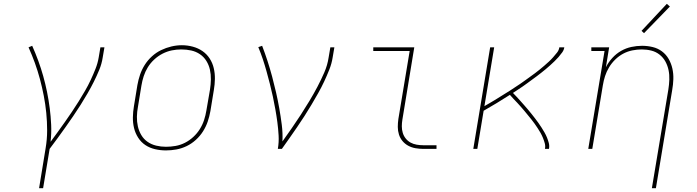

<svg xmlns="http://www.w3.org/2000/svg" viewBox="-20 -777 3640 1002"><path d="M184 205 218 -3Q226 -50 226 -96Q226 -142 221.5 -187.5Q217 -233 208.5 -277Q200 -321 188.5 -364Q177 -407 162 -448.5Q147 -490 129 -530L148 -538Q165 -500 179.5 -460.5Q194 -421 205.5 -380Q217 -339 225.5 -297Q234 -255 239.5 -212.5Q245 -170 247 -126Q249 -82 244 -37Q263 -63 282 -89Q301 -115 319.5 -141.5Q338 -168 356 -194.5Q374 -221 391 -248.5Q408 -276 424 -303.5Q440 -331 453.5 -360Q467 -389 478.5 -418Q490 -447 495 -477L504 -530H525L516 -477Q511 -444 498 -412.5Q485 -381 469.5 -350Q454 -319 436.5 -289Q419 -259 400.5 -229.5Q382 -200 362 -171Q342 -142 322 -113.5Q302 -85 281 -56.5Q260 -28 239 0L205 205Z M846 8Q817 8 789 1.5Q761 -5 738.5 -20Q716 -35 701 -58.5Q686 -82 679.5 -109Q673 -136 673.5 -165Q674 -194 679 -223L697 -333Q702 -361 711 -387.5Q720 -414 735.5 -438.5Q751 -463 773 -483Q795 -503 821 -515.5Q847 -528 874.5 -534.5Q902 -541 929 -541Q958 -541 986 -533.5Q1014 -526 1036.5 -510.5Q1059 -495 1074 -472Q1089 -449 1095.5 -421.5Q1102 -394 1101.5 -365Q1101 -336 1096 -307L1078 -197Q1073 -169 1064 -142.5Q1055 -116 1039.5 -91.5Q1024 -67 1002 -47Q980 -27 954 -14.5Q928 -2 900.5 3Q873 8 846 8ZM846 -11Q871 -11 896.5 -15.5Q922 -20 945.5 -32Q969 -44 989 -62.5Q1009 -81 1023 -103.5Q1037 -126 1045 -150.5Q1053 -175 1057 -200L1076 -310Q1080 -336 1080.5 -362.5Q1081 -389 1075.5 -413.5Q1070 -438 1057 -459Q1044 -480 1023.5 -494Q1003 -508 978 -513.5Q953 -519 926 -519Q901 -519 876.5 -514Q852 -509 828.5 -497Q805 -485 785 -466.5Q765 -448 751.5 -426Q738 -404 730 -379.5Q722 -355 718 -330L700 -220Q695 -194 694.5 -168Q694 -142 699.5 -117.5Q705 -93 717.5 -72Q730 -51 750 -37Q770 -23 795 -17Q820 -11 846 -11Z M1430 0Q1436 -35 1434 -70Q1432 -105 1427.5 -139Q1423 -173 1417 -206.5Q1411 -240 1404 -273Q1397 -306 1388.5 -339Q1380 -372 1371 -404.5Q1362 -437 1351.5 -468.5Q1341 -500 1328 -531L1348 -538Q1363 -499 1376 -459Q1389 -419 1400 -378Q1411 -337 1420.5 -295.5Q1430 -254 1437.5 -211.5Q1445 -169 1450.5 -126Q1456 -83 1454 -39Q1479 -74 1503 -108.5Q1527 -143 1550 -178.5Q1573 -214 1595 -250.5Q1617 -287 1636.5 -324Q1656 -361 1672.5 -399Q1689 -437 1695 -477L1704 -530H1725L1716 -477Q1711 -445 1698.5 -413.5Q1686 -382 1671.5 -351Q1657 -320 1640 -290Q1623 -260 1605.5 -230.5Q1588 -201 1569 -171.5Q1550 -142 1530.5 -113.5Q1511 -85 1491 -56.5Q1471 -28 1451 0Z M2189 0Q2169 0 2148.5 -3.5Q2128 -7 2110.5 -16.5Q2093 -26 2080.5 -41Q2068 -56 2062 -75Q2056 -94 2056 -114.5Q2056 -135 2059 -156L2118 -511H1928V-530H2142L2080 -153Q2077 -135 2077 -117.5Q2077 -100 2082 -83.5Q2087 -67 2097.5 -54Q2108 -41 2122.5 -33Q2137 -25 2154.5 -22Q2172 -19 2189 -19H2258V0Z M2450 0 2538 -530H2559L2508 -223Q2522 -231 2535.5 -239Q2549 -247 2562.5 -255Q2576 -263 2589 -271.5Q2602 -280 2615.5 -288Q2629 -296 2642 -304.5Q2655 -313 2668.5 -322Q2682 -331 2695 -339.5Q2708 -348 2720.5 -357.5Q2733 -367 2746 -376Q2759 -385 2771.5 -394.5Q2784 -404 2796.5 -414Q2809 -424 2821 -434.5Q2833 -445 2844.5 -455.5Q2856 -466 2866.5 -478Q2877 -490 2887 -502.5Q2897 -515 2899 -530H2925Q2923 -516 2914 -503.5Q2905 -491 2895 -479.5Q2885 -468 2874 -457.5Q2863 -447 2851.5 -436.5Q2840 -426 2828.5 -416.5Q2817 -407 2805 -397.5Q2793 -388 2781 -379Q2769 -370 2756.5 -361Q2744 -352 2732 -343Q2720 -334 2707.5 -325.5Q2695 -317 2682 -308.5Q2669 -300 2657 -292Q2667 -282 2677 -271Q2687 -260 2697 -249Q2707 -238 2716.5 -227Q2726 -216 2735.5 -205Q2745 -194 2754 -182.5Q2763 -171 2772 -159.5Q2781 -148 2789.5 -136Q2798 -124 2806 -111.5Q2814 -99 2821.5 -86Q2829 -73 2834.5 -59.5Q2840 -46 2844 -31Q2848 -16 2845 0H2824Q2827 -15 2823 -29.5Q2819 -44 2813.5 -57.5Q2808 -71 2801 -83.5Q2794 -96 2786 -108Q2778 -120 2770 -131.5Q2762 -143 2753 -154Q2744 -165 2735 -176Q2726 -187 2717 -198Q2708 -209 2698.5 -219.5Q2689 -230 2679.5 -240.5Q2670 -251 2660 -261Q2650 -271 2641 -282Q2607 -260 2573 -239.5Q2539 -219 2504 -199L2471 0Z M3382 205 3468 -310Q3472 -335 3473 -361Q3474 -387 3469 -411Q3464 -435 3452.5 -456Q3441 -477 3422 -492Q3403 -507 3379 -513Q3355 -519 3329 -519Q3305 -519 3280 -514Q3255 -509 3232.5 -497Q3210 -485 3191 -466.5Q3172 -448 3158.5 -425.5Q3145 -403 3137.5 -379.5Q3130 -356 3126 -331L3071 0H3050L3135 -511H3066V-530H3159L3142 -426Q3155 -452 3175.5 -474.5Q3196 -497 3221.5 -511.5Q3247 -526 3275 -532Q3303 -538 3331 -538Q3359 -538 3386 -531.5Q3413 -525 3434.5 -509Q3456 -493 3469.5 -469.5Q3483 -446 3489 -419Q3495 -392 3494 -363.5Q3493 -335 3488 -307L3403 205ZM3341 -604 3328 -616 3460 -757 3476 -743Z"/></svg>

Font: Iosevka Curly Slab ThEx
Style: Italic
Weight: 100
Width: 7
Italic angle: -9°
Monospace: yes
Designer: Belleve Invis
Foundry: Belleve Invis
Version: Version 11.1.0; ttfautohint (v1.8.3)